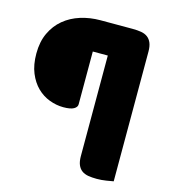

<svg xmlns="http://www.w3.org/2000/svg" viewBox="-104 -691 758 853"><g transform="rotate(15 275.0 -264.5)"><path d="M401 -607Q423 -607 440.5 -604Q458 -601 470 -592Q482 -583 488.5 -567.5Q495 -552 495 -527V69Q484 71 462.5 74.5Q441 78 419 78Q397 78 379.5 75Q362 72 350 63Q338 54 331.5 38.5Q325 23 325 -2V-464H256V-221Q256 -208 241 -199.5Q226 -191 193 -191Q161 -191 129 -203Q97 -215 72 -239.5Q47 -264 31.5 -301.5Q16 -339 16 -391Q16 -445 35 -485.5Q54 -526 86.5 -553Q119 -580 162 -593.5Q205 -607 253 -607Z"/></g></svg>

Font: Baloo Bhaijaan
Style: Regular
Weight: 400
Designer: Devika Bhansali and Ek Type
Foundry: Ek Type
Version: Version 1.443;PS 1.000;hotconv 16.6.51;makeotf.lib2.5.65220;